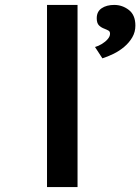

<svg xmlns="http://www.w3.org/2000/svg" viewBox="-20 -760 570 780"><path d="M171 0V-740H295V0ZM396 -523 366 -569Q380 -573 394 -581.5Q408 -590 417.5 -601Q427 -612 427 -623Q427 -632 421 -635.5Q415 -639 405 -643Q391 -648 382 -657Q373 -666 373 -686Q373 -713 393 -726.5Q413 -740 444 -740Q477 -740 503.5 -719.5Q530 -699 530 -656Q530 -630 517.5 -608.5Q505 -587 485 -570Q465 -553 441.5 -541.5Q418 -530 396 -523Z"/></svg>

Font: Lexend Peta Medium
Style: Regular
Weight: 500
Designer: Bonnie Shaver-Troup, Thomas Jockin
Foundry: Lexend
Version: Version 1.007